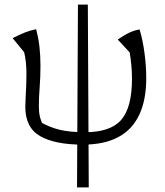

<svg xmlns="http://www.w3.org/2000/svg" viewBox="-20 -620 718 835"><path d="M340 9Q219 9 154.5 -28Q90 -65 90 -156Q90 -170 91.5 -195Q93 -220 94 -247.5Q95 -275 95 -298Q95 -353 85 -393L35 -454Q66 -470 89 -479Q112 -488 137 -493Q147 -456 151.5 -417.5Q156 -379 156 -334Q156 -285 152.5 -240.5Q149 -196 149 -160Q149 -133 153 -115Q157 -97 169 -71L154 -90Q196 -66 240 -55.5Q284 -45 350 -45Q460 -45 507 -98.5Q554 -152 554 -278Q554 -308 551 -338.5Q548 -369 544 -392L492 -448Q521 -468 542.5 -478Q564 -488 587 -492Q600 -450 608 -392.5Q616 -335 616 -280Q616 -185 585.5 -120.5Q555 -56 494 -23.5Q433 9 340 9ZM315 195 319 -600H362L366 195Z"/></svg>

Font: Piazzolla 24pt Light
Style: Regular
Weight: 300
Designer: Juan Pablo del Peral
Foundry: Huerta Tipografica
Version: Version 2.005